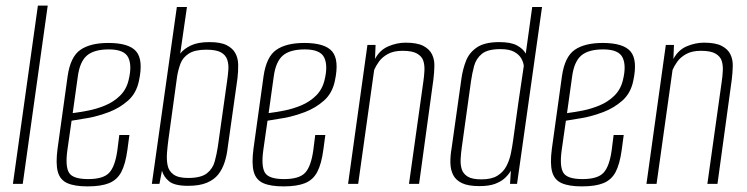

<svg xmlns="http://www.w3.org/2000/svg" viewBox="-20 -655 2662 684"><path d="M26 0 115 -635H150L61 0Z M292 9Q246 9 220 -2.5Q194 -14 186 -43Q178 -72 185 -125L221 -384Q231 -453 266.5 -477.5Q302 -502 366 -502Q440 -502 465.5 -471.5Q491 -441 475 -367Q466 -323 436 -296.5Q406 -270 367.5 -255.5Q329 -241 292.5 -234.5Q256 -228 235 -225L220 -120Q212 -62 226 -39.5Q240 -17 294 -17Q348 -17 369 -39.5Q390 -62 398 -119L405 -174H441L434 -122Q427 -70 412 -42Q397 -14 368.5 -2.5Q340 9 292 9ZM239 -252Q263 -255 294 -261Q325 -267 355 -279.5Q385 -292 407.5 -314Q430 -336 438 -369Q451 -421 437 -450Q423 -479 368 -479Q315 -479 289.5 -457Q264 -435 257 -381Z M650 7Q602 7 582.5 -9Q563 -25 557 -47L548 0H521L610 -630H646L622 -464Q635 -481 660 -493Q685 -505 726 -505Q766 -505 787.5 -494Q809 -483 818.5 -465.5Q828 -448 828.5 -425Q829 -402 826 -376L791 -128Q788 -101 780 -76.5Q772 -52 757.5 -33.5Q743 -15 717 -4Q691 7 650 7ZM650 -21Q696 -21 717 -37.5Q738 -54 745 -80Q752 -106 756 -132L789 -366Q792 -386 793.5 -406Q795 -426 789.5 -442.5Q784 -459 767 -468.5Q750 -478 715 -478Q674 -478 652.5 -464Q631 -450 623 -428.5Q615 -407 611 -383L580 -158Q577 -136 575 -111.5Q573 -87 577 -66.5Q581 -46 598 -33.5Q615 -21 650 -21Z M990 9Q944 9 918 -2.5Q892 -14 884 -43Q876 -72 883 -125L919 -384Q929 -453 964.5 -477.5Q1000 -502 1064 -502Q1138 -502 1163.5 -471.5Q1189 -441 1173 -367Q1164 -323 1134 -296.5Q1104 -270 1065.5 -255.5Q1027 -241 990.5 -234.5Q954 -228 933 -225L918 -120Q910 -62 924 -39.5Q938 -17 992 -17Q1046 -17 1067 -39.5Q1088 -62 1096 -119L1103 -174H1139L1132 -122Q1125 -70 1110 -42Q1095 -14 1066.5 -2.5Q1038 9 990 9ZM937 -252Q961 -255 992 -261Q1023 -267 1053 -279.5Q1083 -292 1105.5 -314Q1128 -336 1136 -369Q1149 -421 1135 -450Q1121 -479 1066 -479Q1013 -479 987.5 -457Q962 -435 955 -381Z M1220 0 1289 -495H1318L1316 -445Q1333 -477 1363.5 -490Q1394 -503 1425 -503Q1466 -503 1488 -491.5Q1510 -480 1519 -461.5Q1528 -443 1527.5 -420Q1527 -397 1524 -372L1473 0H1437L1488 -363Q1491 -383 1492 -403Q1493 -423 1488 -438.5Q1483 -454 1466 -464Q1449 -474 1414 -474Q1382 -474 1361.5 -462.5Q1341 -451 1330 -435.5Q1319 -420 1313 -406L1256 0Z M1688 8Q1648 8 1626 -2.5Q1604 -13 1594.5 -31.5Q1585 -50 1584.5 -75Q1584 -100 1589 -128L1624 -376Q1629 -410 1640.5 -439Q1652 -468 1679.5 -486.5Q1707 -505 1759 -505Q1800 -505 1822 -493Q1844 -481 1853 -464L1876 -630H1911L1822 0H1797L1800 -47Q1792 -33 1778.5 -20.5Q1765 -8 1743.5 0Q1722 8 1688 8ZM1695 -16Q1731 -16 1752 -29Q1773 -42 1784 -63Q1795 -84 1800 -108.5Q1805 -133 1808 -155Q1817 -222 1826.5 -288Q1836 -354 1846 -420Q1845 -432 1837.5 -446Q1830 -460 1812.5 -470Q1795 -480 1763 -480Q1717 -480 1696.5 -463Q1676 -446 1669 -420Q1662 -394 1658 -366L1625 -129Q1622 -108 1621 -88Q1620 -68 1625 -52Q1630 -36 1646 -26Q1662 -16 1695 -16Z M2053 9Q2007 9 1981 -2.5Q1955 -14 1947 -43Q1939 -72 1946 -125L1982 -384Q1992 -453 2027.5 -477.5Q2063 -502 2127 -502Q2201 -502 2226.5 -471.5Q2252 -441 2236 -367Q2227 -323 2197 -296.5Q2167 -270 2128.5 -255.5Q2090 -241 2053.5 -234.5Q2017 -228 1996 -225L1981 -120Q1973 -62 1987 -39.5Q2001 -17 2055 -17Q2109 -17 2130 -39.5Q2151 -62 2159 -119L2166 -174H2202L2195 -122Q2188 -70 2173 -42Q2158 -14 2129.5 -2.5Q2101 9 2053 9ZM2000 -252Q2024 -255 2055 -261Q2086 -267 2116 -279.5Q2146 -292 2168.5 -314Q2191 -336 2199 -369Q2212 -421 2198 -450Q2184 -479 2129 -479Q2076 -479 2050.5 -457Q2025 -435 2018 -381Z M2283 0 2352 -495H2381L2379 -445Q2396 -477 2426.5 -490Q2457 -503 2488 -503Q2529 -503 2551 -491.5Q2573 -480 2582 -461.5Q2591 -443 2590.5 -420Q2590 -397 2587 -372L2536 0H2500L2551 -363Q2554 -383 2555 -403Q2556 -423 2551 -438.5Q2546 -454 2529 -464Q2512 -474 2477 -474Q2445 -474 2424.5 -462.5Q2404 -451 2393 -435.5Q2382 -420 2376 -406L2319 0Z"/></svg>

Font: Alumni Sans Thin ExtraLight
Style: Italic
Weight: 250
Italic angle: -8°
Version: Version 1.016